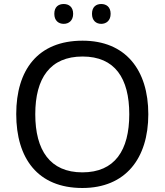

<svg xmlns="http://www.w3.org/2000/svg" viewBox="-20 -928 821 958"><path d="M251 -859C251 -825 272 -809 298 -809C323 -809 345 -825 345 -859C345 -894 323 -908 298 -908C272 -908 251 -894 251 -859ZM439 -859C439 -825 460 -809 485 -809C510 -809 532 -825 532 -859C532 -894 510 -908 485 -908C460 -908 439 -894 439 -859ZM720 -358C720 -580 606 -725 392 -725C168 -725 61 -578 61 -359C61 -138 168 10 391 10C606 10 720 -137 720 -358ZM156 -358C156 -538 230 -646 392 -646C553 -646 625 -538 625 -358C625 -178 553 -68 391 -68C230 -68 156 -178 156 -358Z"/></svg>

Font: Noto Sans Psalter Pahlavi
Style: Regular
Weight: 400
Designer: Monotype Design Team
Foundry: Monotype Imaging Inc.
Version: Version 2.002